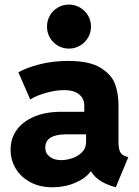

<svg xmlns="http://www.w3.org/2000/svg" viewBox="-20 -794 593 822"><path d="M25.4 -152.3Q24.9 -199.7 50.8 -236.6Q76.7 -273.4 125.7 -294.4Q174.8 -315.4 242.2 -315.4H340.8V-341.8Q340.8 -372.6 318.1 -390.4Q295.4 -408.2 254.9 -408.2Q219.2 -408.2 178 -396.7Q136.7 -385.3 109.4 -368.2L58.6 -484.4Q92.3 -503.9 149.2 -518.6Q206.1 -533.2 271.5 -533.2Q362.8 -533.2 410.4 -503.9Q458 -474.6 472.7 -433.6Q487.3 -392.6 487.3 -343.8V-185.5Q487.3 -158.2 494.1 -144.3Q501 -130.4 517.6 -125L529.3 -121.1L475.6 7.8L457 2Q424.3 -8.8 402.3 -25.1Q380.4 -41.5 369.6 -60.5H368.7Q347.7 -31.2 302.7 -11.7Q257.8 7.8 204.1 7.8Q151.9 7.8 111.1 -13.4Q70.3 -34.7 47.9 -71.3Q25.4 -107.9 25.4 -152.3ZM242.2 -108.4Q263.2 -108.4 287.8 -116.2Q312.5 -124 330.3 -141.4Q348.1 -158.7 348.6 -185.5V-218.8H260.7Q173.8 -217.8 173.8 -162.1Q173.8 -137.7 192.9 -123Q211.9 -108.4 242.2 -108.4ZM181.2 -679.7Q181.2 -706.1 193.6 -727.5Q206.1 -749 227.5 -761.7Q249 -774.4 274.9 -774.4Q300.8 -774.4 322.5 -761.7Q344.2 -749 356.9 -727.5Q369.6 -706.1 369.6 -679.7Q369.6 -654.3 356.9 -632.8Q344.2 -611.3 322.5 -598.6Q300.8 -585.9 274.9 -585.9Q249 -585.9 227.5 -598.6Q206.1 -611.3 193.6 -632.8Q181.2 -654.3 181.2 -679.7Z"/></svg>

Font: Reddit Sans Vanilla ExtraBold
Style: Regular
Weight: 800
Designer: Stephen Hutchings
Foundry: Reddit
Version: Version 1.013